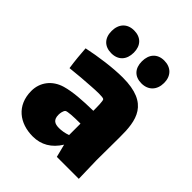

<svg xmlns="http://www.w3.org/2000/svg" viewBox="-194 -763 878 878"><g transform="rotate(45 245.5 -323.5)"><path d="M156 -511C201 -511 227 -540 227 -586C227 -631 201 -659 156 -659C112 -659 85 -630 85 -584C85 -538 112 -511 156 -511ZM351 -511C395 -511 423 -540 423 -586C423 -631 395 -659 351 -659C307 -659 281 -630 281 -584C281 -538 307 -511 351 -511ZM457 0 454 -118 455 -265C456 -376 441 -470 272 -470C207 -470 123 -458 57 -444C59 -412 63 -368 69 -328C117 -333 160 -337 199 -339C228 -341 270 -343 278 -337C284 -333 284 -291 284 -267C215 -266 156 -262 111 -249C53 -232 19 -186 19 -131C19 -37 86 12 171 12C225 12 268 -13 299 -63L315 0ZM229 -100C201 -100 184 -109 184 -142C184 -153 187 -169 194 -176C200 -182 242 -184 276 -184H284V-110C264 -103 245 -100 229 -100Z"/></g></svg>

Font: FilmFarsi_V5 Display
Style: Regular
Weight: 400
Designer: Borna Izadpanah
Foundry: Borna Izadpanah
Version: Version 1.000;PS 001.000;hotconv 1.0.88;makeotf.lib2.5.64775